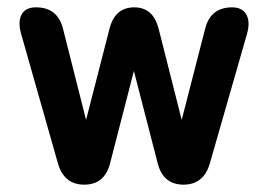

<svg xmlns="http://www.w3.org/2000/svg" viewBox="-20 -502 728 522"><path d="M209 0Q155 0 138 -56L38 -408Q28 -442 38.5 -462Q49 -482 77 -482H78Q136 -482 151 -425L214 -176L278 -425Q293 -482 345 -482Q396 -482 411 -425L474 -176L538 -425Q553 -482 611 -482Q639 -482 650 -462Q661 -442 651 -408L550 -56Q533 0 479 0Q424 0 409 -57L344 -309L279 -57Q264 0 209 0Z"/></svg>

Font: Zen Maru Gothic Black
Style: Regular
Weight: 900
Designer: Yoshimichi Ohira
Foundry: Positype
Version: Version 1.001